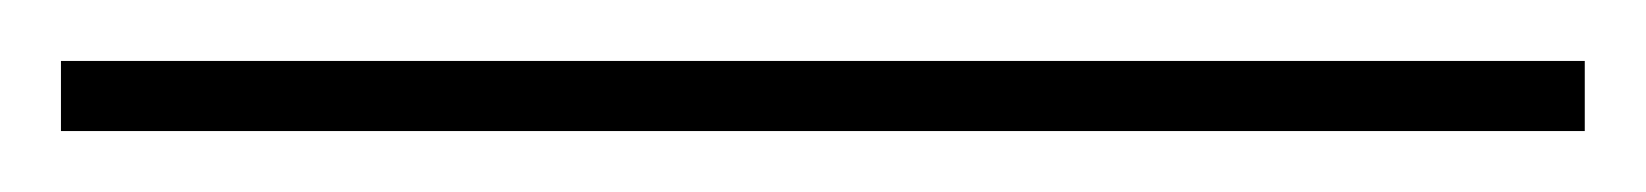

<svg xmlns="http://www.w3.org/2000/svg" viewBox="-20 41 540 63"><path d="M0 84V61H500V84Z"/></svg>

Font: MuseoModerno Thin Thin
Style: Regular
Weight: 250
Version: Version 1.003